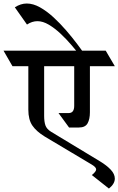

<svg xmlns="http://www.w3.org/2000/svg" viewBox="-74 -950 684 1110"><path d="M403.8 -657.2 456.1 -567.4H-2L-53.7 -657.2ZM537.1 -657.2 589.8 -567.4H150.9L98.6 -657.2ZM181.2 -617.2V-280.8Q181.2 -246.1 188.7 -224.9Q196.3 -203.6 221.7 -188L504.4 -17.1Q542.5 5.9 566.2 31Q589.8 56.2 589.8 82.5Q589.8 112.8 555.7 140.1L457 62Q481.9 42 481.9 29.3Q481.9 16.6 456.5 1.5L184.6 -160.6Q137.2 -189.5 113.5 -223.6Q89.8 -257.8 89.8 -315.9V-617.2ZM445.8 -618.2V-300.8Q445.8 -261.2 432.4 -237.1Q418.9 -212.9 382.8 -212.9H325.2L264.2 -296.4H323.2Q355 -296.4 355 -338.4V-618.2ZM423.3 -626H391.1Q368.7 -654.8 339.1 -689.5Q309.6 -724.1 275.9 -755.6Q242.2 -787.1 208 -807.4Q173.8 -827.6 142.6 -827.6Q111.3 -827.6 82 -808.1L11.7 -907.7Q45.9 -929.7 80.6 -929.7Q117.7 -929.7 157 -907.7Q196.3 -885.7 234.9 -850.3Q273.4 -814.9 308.8 -773.9Q344.2 -732.9 373.5 -693.8Q402.8 -654.8 423.3 -626Z"/></svg>

Font: Annapurna SIL
Style: Bold
Weight: 700
Designer: Peter Martin, Annie Olsen
Foundry: SIL International
Version: Version 2.000